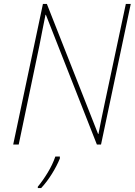

<svg xmlns="http://www.w3.org/2000/svg" viewBox="-20 -734 684 975"><path d="M47 0 198 -714H218L478 -54H480Q488 -93 496 -134.5Q504 -176 512 -211L619 -714H644L493 0H472L213 -659H211Q202 -616 195 -579Q188 -542 180 -502L75 0ZM172 221V214Q197 184 222 143Q247 102 261 61H284V71Q269 108 243.5 149Q218 190 189 221Z"/></svg>

Font: Noto Sans Disp Thin
Style: Italic
Weight: 100
Italic angle: -12°
Designer: Monotype Design Team
Foundry: Monotype Imaging Inc.
Version: Version 2.000;GOOG;noto-source:20170915:90ef993387c0